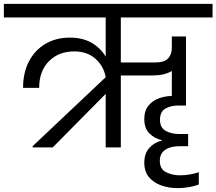

<svg xmlns="http://www.w3.org/2000/svg" viewBox="-47 -760 1116 990"><path d="M121 0V-6L498 -362Q488 -419 445 -457Q402 -495 336 -495Q256 -495 205.5 -444.5Q155 -394 155 -307H72Q72 -385 102 -443Q132 -501 186.5 -533.5Q241 -566 313 -566Q379 -566 425 -539.5Q471 -513 498 -468V-670H-27V-740H1049V-670H576V-438H755Q800 -438 819.5 -458.5Q839 -479 839 -513V-572H912V-216H871Q835 -216 806.5 -200.5Q778 -185 778 -142Q778 -102 807 -85.5Q836 -69 876 -69H923V-6H876Q851 -6 828.5 1Q806 8 791.5 24.5Q777 41 777 70Q777 111 808.5 127.5Q840 144 881 144Q910 144 937.5 138.5Q965 133 978 128V191Q960 199 929.5 204.5Q899 210 869 210Q825 210 785.5 196.5Q746 183 721.5 154Q697 125 697 78Q697 31 723.5 2Q750 -27 788 -35V-37Q749 -46 723 -72.5Q697 -99 697 -146Q697 -190 719 -216Q741 -242 773.5 -253.5Q806 -265 839 -265V-394Q800 -371 743 -371H576V0H498V-276L225 0Z"/></svg>

Font: Poppins
Style: Regular
Weight: 400
Designer: Ninad Kale (Devanagari), Jonny Pinhorn (Latin)
Version: Version 5.002